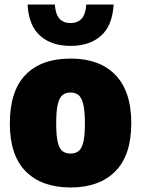

<svg xmlns="http://www.w3.org/2000/svg" viewBox="-20 -818 624 849"><path d="M292 11Q165 11 94.2 -59.8Q23.5 -130.5 23.5 -272Q23.5 -416 93.2 -487.5Q163 -559 292 -559Q420.5 -559 490.5 -486.5Q560.5 -414 560.5 -273.5Q560.5 -131 489.5 -60Q418.5 11 292 11ZM292 -139Q313 -139 327 -149.5Q341 -160 348.2 -188.8Q355.5 -217.5 355.5 -272Q355.5 -328 348 -357.8Q340.5 -387.5 326.5 -398.2Q312.5 -409 292 -409Q271.5 -409 257.2 -398.2Q243 -387.5 235.8 -358.2Q228.5 -329 228.5 -273.5Q228.5 -218 235.5 -189Q242.5 -160 256.5 -149.5Q270.5 -139 292 -139ZM292 -615Q208.5 -615 157.8 -659.5Q107 -704 102 -798H222.5Q225.5 -754.5 243.2 -735.2Q261 -716 292 -716Q323 -716 340.8 -735.2Q358.5 -754.5 361.5 -798H482.5Q477 -704 426.2 -659.5Q375.5 -615 292 -615Z"/></svg>

Font: Encode Sans SmCnd Black
Style: Regular
Weight: 900
Width: 4
Designer: Multiple Designers
Foundry: Impallari Type
Version: Version 3.002; ttfautohint (v1.8.3) -l 8 -r 50 -G 200 -x 14 